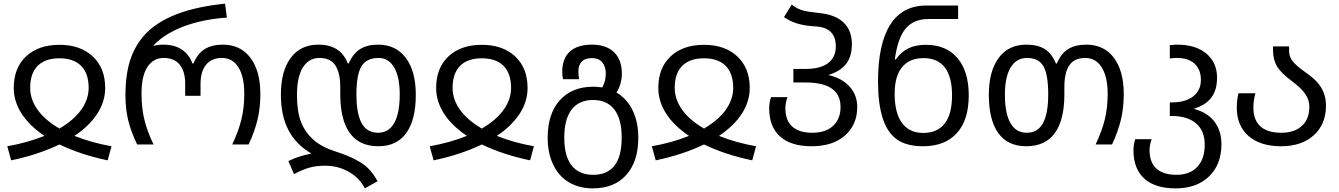

<svg xmlns="http://www.w3.org/2000/svg" viewBox="-20 -790 7320 1050"><path d="M555.2 -309.1Q555.2 -234.9 512 -168.2Q468.8 -101.6 387.2 -46.9Q481 -9.3 589.8 9.8L568.8 86.9Q421.9 56.2 305.2 0Q187 56.6 41 86.9L20 9.8Q127.4 -8.8 223.1 -46.9Q141.1 -102.1 98.1 -168.7Q55.2 -235.4 55.2 -309.1Q55.2 -418.5 122.6 -481.7Q189.9 -544.9 305.2 -544.9Q419.4 -544.9 487.3 -481.4Q555.2 -418 555.2 -309.1ZM145 -309.1Q145 -247.1 185.1 -190.4Q225.1 -133.8 305.2 -86.9Q385.3 -134.3 425 -190.9Q464.8 -247.6 464.8 -309.1Q464.8 -388.7 423.6 -429.9Q382.3 -471.2 305.2 -471.2Q227.1 -471.2 186 -429.9Q145 -388.7 145 -309.1Z M820.8 -539.1Q842.3 -545.9 872.1 -545.9Q993.2 -545.9 1032.7 -442.9H1038.1Q1060.1 -497.1 1099.6 -521.5Q1139.2 -545.9 1198.7 -545.9Q1294.9 -545.9 1349.4 -474.1Q1403.8 -402.3 1403.8 -275.9Q1403.8 -200.2 1388.4 -135.7Q1373 -71.3 1339.8 0H1250Q1284.2 -71.8 1300 -136.2Q1315.9 -200.7 1315.9 -276.9Q1315.9 -370.6 1283.9 -421.9Q1252 -473.1 1192.9 -473.1Q1137.7 -473.1 1107.2 -436.3Q1076.7 -399.4 1076.7 -332V-266.1H992.7V-332Q992.7 -399.9 962.6 -436.5Q932.6 -473.1 875 -473.1Q819.3 -473.1 786.6 -424.3Q753.9 -375.5 753.9 -276.9Q753.9 -197.3 770.3 -132.6Q786.6 -67.9 819.8 0H730Q694.8 -73.2 680.4 -135Q666 -196.8 666 -268.1Q666 -395.5 699 -481.2Q731.9 -566.9 797.1 -625Q862.3 -683.1 964.8 -719.2Q1067.4 -755.4 1210.9 -770L1220.7 -693.8Q1086.4 -684.1 983.9 -645.3Q881.3 -606.4 820.8 -543Z M1929.2 -273.9Q1929.2 -168 1958 -116Q1986.8 -64 2046.9 -64Q2106 -64 2136 -117.4Q2166 -170.9 2166 -272.9Q2166 -370.1 2135.3 -421.6Q2104.5 -473.1 2050.8 -473.1Q1984.9 -473.1 1957 -428Q1929.2 -382.8 1929.2 -273.9ZM1516.1 -272Q1516.1 -400.9 1569.8 -473.4Q1623.5 -545.9 1721.2 -545.9Q1843.3 -545.9 1881.8 -442.9H1886.7Q1910.6 -496.6 1949 -521.2Q1987.3 -545.9 2047.9 -545.9Q2145 -545.9 2199.5 -473.1Q2253.9 -400.4 2253.9 -272Q2253.9 -134.8 2201.9 -62.5Q2149.9 9.8 2048.8 9.8Q1945.3 9.8 1893.1 -62.3Q1840.8 -134.3 1840.8 -274.9V-314Q1840.8 -390.6 1814.2 -431.9Q1787.6 -473.1 1727.1 -473.1Q1668.5 -473.1 1636.2 -420.7Q1604 -368.2 1604 -272Q1604 -181.6 1625.7 -124.5Q1647.5 -67.4 1693.1 -26.6Q1738.8 14.2 1814 38.1Q1878.9 59.1 1921.6 81.1Q1964.4 103 1991.7 128.9Q2019 154.8 2044.9 201.2L1975.1 240.2Q1946.8 183.6 1887.9 149.9Q1829.1 116.2 1757.8 116.2Q1711.9 116.2 1675 126Q1638.2 135.7 1587.9 162.1L1557.1 90.8Q1586.4 76.7 1612.3 67.9Q1638.2 59.1 1683.1 49.8Q1599.1 1 1557.6 -78.1Q1516.1 -157.2 1516.1 -272Z M2865.2 -309.1Q2865.2 -234.9 2822 -168.2Q2778.8 -101.6 2697.3 -46.9Q2791 -9.3 2899.9 9.8L2878.9 86.9Q2731.9 56.2 2615.2 0Q2497.1 56.6 2351.1 86.9L2330.1 9.8Q2437.5 -8.8 2533.2 -46.9Q2451.2 -102.1 2408.2 -168.7Q2365.2 -235.4 2365.2 -309.1Q2365.2 -418.5 2432.6 -481.7Q2500 -544.9 2615.2 -544.9Q2729.5 -544.9 2797.4 -481.4Q2865.2 -418 2865.2 -309.1ZM2455.1 -309.1Q2455.1 -247.1 2495.1 -190.4Q2535.2 -133.8 2615.2 -86.9Q2695.3 -134.3 2735.1 -190.9Q2774.9 -247.6 2774.9 -309.1Q2774.9 -388.7 2733.6 -429.9Q2692.4 -471.2 2615.2 -471.2Q2537.1 -471.2 2496.1 -429.9Q2455.1 -388.7 2455.1 -309.1Z M2975.1 -37.1Q2975.1 -168 3041.7 -241.9Q3108.4 -315.9 3225.1 -315.9Q3241.2 -315.9 3273.9 -312Q3293 -347.2 3293 -388.2Q3293 -424.8 3274.2 -448.5Q3255.4 -472.2 3216.8 -472.2Q3178.7 -472.2 3160.9 -452.4Q3143.1 -432.6 3143.1 -400.9Q3143.1 -377.9 3147 -356.9H3059.1Q3054.7 -377.4 3054.7 -397Q3054.7 -470.2 3096.4 -508.1Q3138.2 -545.9 3216.8 -545.9Q3294.9 -545.9 3337.9 -504.6Q3380.9 -463.4 3380.9 -386.2Q3380.9 -361.8 3373.5 -334Q3366.2 -306.2 3351.1 -284.2Q3408.7 -250.5 3439.7 -186.5Q3470.7 -122.6 3470.7 -37.1Q3470.7 93.3 3405 166.7Q3339.4 240.2 3221.7 240.2Q3147.9 240.2 3092 207.3Q3036.1 174.3 3005.6 111.1Q2975.1 47.9 2975.1 -37.1ZM3379.9 -37.1Q3379.9 -138.2 3340.1 -190.7Q3300.3 -243.2 3223.1 -243.2Q3146.5 -243.2 3106.2 -190.9Q3065.9 -138.7 3065.9 -37.1Q3065.9 64 3106.2 115Q3146.5 166 3224.1 166Q3379.9 166 3379.9 -37.1Z M4080.1 -309.1Q4080.1 -234.9 4036.9 -168.2Q3993.7 -101.6 3912.1 -46.9Q4005.9 -9.3 4114.7 9.8L4093.8 86.9Q3946.8 56.2 3830.1 0Q3711.9 56.6 3565.9 86.9L3544.9 9.8Q3652.3 -8.8 3748 -46.9Q3666 -102.1 3623 -168.7Q3580.1 -235.4 3580.1 -309.1Q3580.1 -418.5 3647.5 -481.7Q3714.8 -544.9 3830.1 -544.9Q3944.3 -544.9 4012.2 -481.4Q4080.1 -418 4080.1 -309.1ZM3669.9 -309.1Q3669.9 -247.1 3710 -190.4Q3750 -133.8 3830.1 -86.9Q3910.2 -134.3 3950 -190.9Q3989.7 -247.6 3989.7 -309.1Q3989.7 -388.7 3948.5 -429.9Q3907.2 -471.2 3830.1 -471.2Q3752 -471.2 3710.9 -429.9Q3669.9 -388.7 3669.9 -309.1Z M4509.8 -379.9Q4585.9 -362.3 4627 -315.7Q4668 -269 4668 -205.1Q4668 -107.9 4601.1 -49.1Q4534.2 9.8 4418 9.8Q4305.7 9.8 4246.1 -43.5Q4186.5 -96.7 4186.5 -198.2Q4186.5 -230 4196.8 -258.8H4286.6Q4282.2 -249.5 4278.6 -231.7Q4274.9 -213.9 4274.9 -199.2Q4274.9 -131.8 4312.5 -97.9Q4350.1 -64 4421.9 -64Q4496.1 -64 4536.4 -102.1Q4576.7 -140.1 4576.7 -205.1Q4576.7 -338.9 4386.7 -338.9H4318.8V-413.1H4386.7Q4466.3 -413.1 4508.5 -444.8Q4550.8 -476.6 4550.8 -536.1Q4550.8 -636.7 4446.8 -645L4420.4 -647Q4325.2 -654.3 4267.6 -696.8L4309.6 -765.1Q4331.5 -746.6 4357.9 -737.1Q4384.3 -727.5 4421.9 -723.6L4475.6 -716.8Q4553.7 -706.5 4596.2 -664.1Q4638.7 -621.6 4638.7 -547.9Q4638.7 -481.4 4607.2 -440.7Q4575.7 -399.9 4509.8 -379.9Z M5030.8 -472.2Q4953.6 -472.2 4913.1 -422.6Q4872.6 -373 4872.6 -277.8Q4872.6 -172.4 4912.6 -117.7Q4952.6 -63 5028.8 -63Q5106.9 -63 5146.7 -115Q5186.5 -167 5186.5 -269Q5186.5 -369.1 5147.2 -420.7Q5107.9 -472.2 5030.8 -472.2ZM5057.6 -686Q4977.5 -686 4933.6 -634.8Q4889.6 -583.5 4873.5 -464.8H4878.9Q4908.7 -506.8 4948.2 -525.9Q4987.8 -544.9 5043.5 -544.9Q5154.8 -544.9 5216.3 -472.2Q5277.8 -399.4 5277.8 -268.1Q5277.8 -133.3 5212.6 -61.8Q5147.5 9.8 5027.8 9.8Q4937 9.8 4884.3 -28.1Q4831.5 -65.9 4806.6 -145.5Q4781.7 -225.1 4781.7 -344.2Q4781.7 -549.8 4848.4 -654.8Q4915 -759.8 5045.9 -759.8H5219.7V-686Z M5712.4 -273.9Q5712.4 -380.4 5686.8 -426.8Q5661.1 -473.1 5596.7 -473.1Q5538.6 -473.1 5507.1 -421.1Q5475.6 -369.1 5475.6 -272.9Q5475.6 -170.9 5505.6 -117.4Q5535.6 -64 5594.7 -64Q5655.3 -64 5683.8 -116.5Q5712.4 -168.9 5712.4 -273.9ZM5800.8 -274.9Q5800.8 -134.3 5748.5 -62.3Q5696.3 9.8 5592.8 9.8Q5491.2 9.8 5439.5 -62Q5387.7 -133.8 5387.7 -272Q5387.7 -399.9 5441.2 -472.9Q5494.6 -545.9 5593.8 -545.9Q5653.8 -545.9 5692.9 -522Q5731.9 -498 5754.4 -442.9H5759.8Q5781.7 -496.6 5821 -521.2Q5860.4 -545.9 5920.4 -545.9Q6017.6 -545.9 6071.5 -474.1Q6125.5 -402.3 6125.5 -275.9Q6125.5 -200.2 6110.1 -135.7Q6094.7 -71.3 6061.5 0H5971.7Q6005.9 -71.8 6021.7 -136.2Q6037.6 -200.7 6037.6 -276.9Q6037.6 -368.7 6005.4 -420.9Q5973.1 -473.1 5914.6 -473.1Q5856 -473.1 5828.4 -433.6Q5800.8 -394 5800.8 -314Z M6377.4 -543Q6402.3 -545.9 6417.5 -545.9Q6519 -545.9 6577.4 -496.8Q6635.7 -447.8 6635.7 -365.2Q6635.7 -296.9 6604.2 -255.9Q6572.8 -214.8 6508.3 -194.8Q6581.5 -176.3 6620.6 -126Q6659.7 -75.7 6659.7 -1Q6659.7 109.9 6591.8 175Q6523.9 240.2 6409.7 240.2Q6297.4 240.2 6238 186.8Q6178.7 133.3 6178.7 32.2Q6178.7 -1.5 6188.5 -28.8H6278.3Q6273.4 -18.1 6270 -0.7Q6266.6 16.6 6266.6 30.8Q6266.6 98.1 6304.2 132.1Q6341.8 166 6413.6 166Q6487.3 166 6527.8 122.3Q6568.4 78.6 6568.4 1Q6568.4 -74.7 6521 -115.2Q6473.6 -155.8 6386.7 -155.8H6377.4V-230H6387.7Q6462.4 -230 6504.9 -262.7Q6547.4 -295.4 6547.4 -353Q6547.4 -409.2 6513.4 -441.2Q6479.5 -473.1 6416.5 -473.1Q6395.5 -473.1 6377.4 -470.2Z M7029.8 -536.1V-511.2Q7029.8 -480 7048.8 -455.6Q7067.9 -431.2 7114.7 -397.9Q7164.1 -363.3 7186 -337.6Q7208 -312 7219.7 -281.2Q7231.4 -250.5 7231.4 -211.9Q7231.4 -110.4 7164.8 -50.3Q7098.1 9.8 6985.8 9.8Q6872.6 9.8 6808.1 -46.1Q6743.7 -102.1 6743.7 -201.2Q6743.7 -239.3 6752.4 -279.8H6845.7Q6834.5 -244.1 6834.5 -200.2Q6834.5 -134.3 6872.6 -99.1Q6910.6 -64 6987.8 -64Q7058.6 -64 7099.6 -101.3Q7140.6 -138.7 7140.6 -207Q7140.6 -241.7 7119.4 -274.2Q7098.1 -306.6 7047.9 -344.2Q6986.8 -389.2 6964.4 -426Q6941.9 -462.9 6941.9 -515.1V-536.1Z"/></svg>

Font: NotoPenekeko
Style: Regular
Weight: 400
Designer: Monotype Design team
Foundry: Monotype Imaging Inc.
Version: Version 1.04